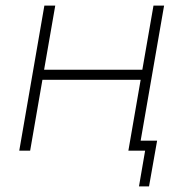

<svg xmlns="http://www.w3.org/2000/svg" viewBox="-20 -540 659 688"><path d="M530 -520 490 -290H138L178 -520H139L49 0H88L132 -254H484L440 0H500L478 128H514L543 -36H484L568 -520Z"/></svg>

Font: Fixel Display ExtraLight
Style: Italic
Weight: 200
Italic angle: -10°
Designer: AlfaBravo + MacPaw
Foundry: Kyrylo Tkachov, Marchela Mozhyna, Serhii Makarenko, Maria Weinstein, Zakhar Kryvoshyya
Version: Version 1.210;Glyphs 3.2 (3217)